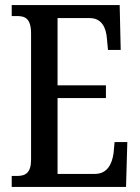

<svg xmlns="http://www.w3.org/2000/svg" viewBox="-20 -734 549 754"><path d="M26 0H475L480 -176H430L426 -133C420 -89 401 -51 352 -51H206V-349H396V-399H206V-663H332C379 -663 397 -626 400 -581L404 -538H454L450 -714H26V-671H47C78 -671 102 -662 102 -602V-107C102 -56 81 -43 47 -43H26Z"/></svg>

Font: Noto Serif Georgian ExtraCondensed Medium
Style: Regular
Weight: 500
Width: 2
Designer: Monotype Design Team, Akaki Razmadze
Foundry: Google LLC
Version: Version 2.003